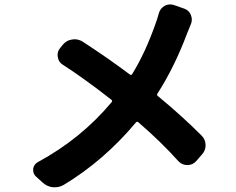

<svg xmlns="http://www.w3.org/2000/svg" viewBox="-20 -791 1040 845"><path d="M678.7 -731.4Q684.6 -753.9 705.1 -765.6Q716.8 -771.5 729.5 -771.5Q737.3 -771.5 746.1 -768.6L791 -752.9Q811.5 -746.1 820.3 -724.6Q824.2 -713.9 824.2 -704.1Q824.2 -693.4 819.3 -682.6Q810.5 -662.1 803.7 -644.5Q748 -496.1 672.9 -378.9Q668.9 -373 674.8 -368.2Q778.3 -283.2 867.2 -194.3Q884.8 -176.8 884.8 -151.4Q884.8 -127.9 868.2 -110.4L842.8 -81.1Q827.1 -64.5 804.7 -64.5Q781.2 -64.5 765.6 -81.1Q688.5 -167 588.9 -252.9Q583 -257.8 578.1 -252Q437.5 -84 260.7 22.5Q242.2 33.2 221.7 33.2Q217.8 33.2 212.9 33.2Q187.5 30.3 168 12.7L138.7 -13.7Q126 -25.4 126 -42Q126 -44.9 126 -47.9Q128.9 -68.4 147.5 -78.1Q336.9 -180.7 471.7 -341.8Q475.6 -346.7 470.7 -351.6Q352.5 -444.3 256.8 -505.9Q237.3 -517.6 234.4 -540Q233.4 -544.9 233.4 -548.8Q233.4 -566.4 245.1 -580.1L256.8 -594.7Q273.4 -614.3 297.9 -617.2Q302.7 -618.2 307.6 -618.2Q326.2 -618.2 342.8 -608.4Q454.1 -536.1 551.8 -462.9Q557.6 -459 561.5 -464.8Q620.1 -558.6 668 -696.3Q672.9 -710 678.7 -731.4Z"/></svg>

Font: Gen Jyuu Gothic Monospace Bold
Style: Bold
Weight: 700
Designer: [Source Han Sans]
Ryoko NISHIZUKA  (kana & ideographs); Paul D. Hunt (Latin, Greek & Cyrillic); Wenlong ZHANG  (bopomofo
Version: Version 1.002.20150607